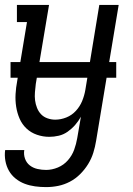

<svg xmlns="http://www.w3.org/2000/svg" viewBox="-21 -550 541 783"><path d="M167 213Q144 213 122 210Q100 207 80 199.5Q60 192 43 178.5Q26 165 15.5 146.5Q5 128 1 106Q-3 84 0 62H78Q75 80 81 97Q87 114 100.5 124.5Q114 135 131.5 139Q149 143 167 143Q191 143 215 133Q239 123 256 103.5Q273 84 281.5 60.5Q290 37 294 13L309 -74Q299 -56 285.5 -40.5Q272 -25 255 -13Q238 -1 218.5 3.5Q199 8 180 8Q154 8 129.5 -0.5Q105 -9 87 -26Q69 -43 59 -66Q49 -89 45 -114.5Q41 -140 42.5 -166.5Q44 -193 49 -219L89 -460H48V-530H179L125 -208Q123 -191 121.5 -174Q120 -157 122 -141Q124 -125 130 -110Q136 -95 146.5 -84Q157 -73 172.5 -67.5Q188 -62 204 -62Q227 -62 249.5 -71Q272 -80 288.5 -98Q305 -116 314 -138Q323 -160 327 -183L384 -530H463L371 24Q367 49 359.5 73Q352 97 338.5 119Q325 141 306 160Q287 179 264 191Q241 203 216.5 208Q192 213 167 213ZM22 -233V-297H453V-233Z"/></svg>

Font: Iosevka Slab
Style: Italic
Weight: 400
Italic angle: -9°
Monospace: yes
Designer: Belleve Invis
Foundry: Belleve Invis
Version: Version 11.1.0; ttfautohint (v1.8.3)